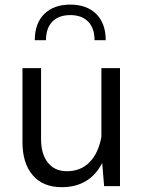

<svg xmlns="http://www.w3.org/2000/svg" viewBox="-20 -797 621 822"><path d="M128.9 -625Q128.9 -696.8 169.4 -737.1Q210 -777.3 280.8 -777.3Q351.6 -777.3 392.1 -737.1Q432.6 -696.8 432.6 -625H384.8Q384.8 -676.3 357.4 -704.3Q330.1 -732.4 280.8 -732.4Q231.4 -732.4 204.1 -704.3Q176.8 -676.3 176.8 -625ZM76.2 -188.5V-505.4H155.8V-201.2Q155.8 -137.7 184.8 -100.8Q213.9 -64 266.6 -64Q325.2 -64 363 -102.1Q400.9 -140.1 414.1 -210.9V-505.4H493.7V0H425.8L417.5 -99.1Q363.8 4.4 244.1 4.4Q164.1 4.4 120.1 -46.9Q76.2 -98.1 76.2 -188.5Z"/></svg>

Font: Estedad-FD Regular
Style: FD-Regular
Weight: 400
Designer: Amin Abedi
Version: Version 7.3